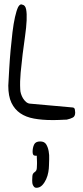

<svg xmlns="http://www.w3.org/2000/svg" viewBox="-20 -557 387 894"><path d="M18.6 -158.2Q20.5 -192.4 22.9 -235.8Q25.4 -279.3 29.3 -322.8Q33.2 -366.2 38.1 -406.7Q43 -447.3 49.8 -477.5Q56.6 -507.8 64.5 -524.4Q74.2 -541 84 -535.2Q97.7 -533.2 101.6 -513.7Q105.5 -494.1 104 -461.9Q102.5 -429.7 96.7 -388.7Q90.8 -347.7 85.4 -304.7Q80.1 -261.7 76.2 -219.2Q72.3 -176.8 74.2 -141.6Q74.2 -131.8 77.6 -120.6Q81.1 -109.4 86.9 -99.6Q92.8 -89.8 101.6 -82Q111.3 -74.2 122.1 -74.2L318.4 -56.6Q327.1 -55.7 328.6 -46.9Q330.1 -38.1 330.1 -33.2Q330.1 -15.6 319.3 -9.8Q308.6 -3.9 291 0Q287.1 0 276.9 0.5Q266.6 1 255.4 1.5Q244.1 2 234.4 2Q224.6 2 220.7 2Q175.8 2 138.2 -4.9Q100.6 -11.7 74.2 -29.8Q47.9 -47.9 33.2 -78.6Q18.6 -109.4 18.6 -158.2ZM129.9 282.2Q129.9 258.8 133.3 252.9Q136.7 247.1 141.1 244.6Q145.5 242.2 148.9 236.3Q152.3 230.5 152.3 206.1V197.3Q152.3 192.4 151.9 186Q151.4 179.7 151.4 174.8V168Q137.7 168.9 134.8 163.6Q131.8 158.2 131.8 150.4Q131.8 130.9 138.7 116.2Q145.5 101.6 167 101.6Q186.5 101.6 194.8 114.7Q203.1 127.9 206.5 146.5Q210 165 209 184.1Q208 203.1 208 214.8Q208 226.6 205.1 244.1Q202.1 261.7 194.8 277.8Q187.5 293.9 176.3 305.7Q165 317.4 149.4 317.4Q142.6 317.4 139.2 313.5Q135.7 309.6 133.3 304.7Q130.9 299.8 130.4 293.5Q129.9 287.1 129.9 282.2Z"/></svg>

Font: Indie Flower
Style: Regular
Weight: 400
Designer: Kimberly Geswein
Foundry: Kimberly Geswein
Version: Version 1.001 2010